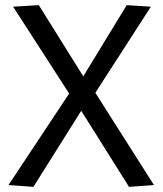

<svg xmlns="http://www.w3.org/2000/svg" viewBox="-20 -723 635 747"><path d="M13 -3 249 -359 31 -697 131 -703 304 -426 473 -703 567 -697 351 -362 579 -3 482 4 296 -292 110 4Z"/></svg>

Font: Georama ExtraCondensed Thin
Style: Regular
Weight: 400
Version: Version 1.001